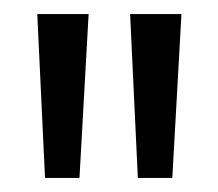

<svg xmlns="http://www.w3.org/2000/svg" viewBox="-20 -714 310 273"><path d="M44 -461 33 -694H106L93 -461ZM176 -461 165 -694H238L225 -461Z"/></svg>

Font: Bricolage Grotesque Light
Style: Regular
Weight: 300
Designer: Mathieu Triay
Foundry: Atelier Triay
Version: Version 1.000;gftools[0.9.30]